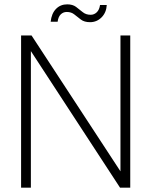

<svg xmlns="http://www.w3.org/2000/svg" viewBox="-20 -863 695 883"><path d="M77 0V-700H125L534 -75V-700H579V0H532L122 -628V0ZM394 -761Q368 -761 352 -773Q336 -785 322 -796.5Q308 -808 287 -808Q271 -808 259.5 -797Q248 -786 245 -763H213Q217 -801 237.5 -822Q258 -843 289 -843Q314 -843 329.5 -831.5Q345 -820 360 -807.5Q375 -795 397 -795Q413 -795 425 -806.5Q437 -818 440 -840H471Q469 -805 447 -783Q425 -761 394 -761Z"/></svg>

Font: DM Sans 18pt ExtraLight
Style: Regular
Weight: 250
Designer: Colophon Foundry, Jonny Pinhorn
Foundry: Colophon Foundry
Version: Version 4.004;gftools[0.9.30]